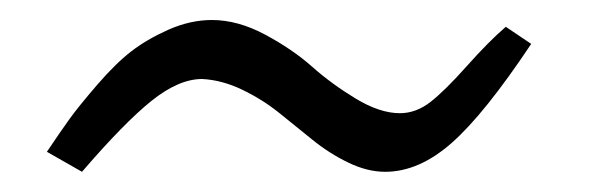

<svg xmlns="http://www.w3.org/2000/svg" viewBox="-20 -456 601 192"><path d="M26.9 -304.2Q41 -325.2 49.8 -337.4Q58.6 -349.6 77.1 -371.1Q95.7 -392.6 111.1 -404.5Q126.5 -416.5 148.4 -426.3Q170.4 -436 191.9 -436Q217.8 -436 245.1 -421.4Q272.5 -406.7 292 -389.4Q311.5 -372.1 335.7 -357.4Q359.9 -342.8 379.9 -342.8Q396 -342.8 410.4 -354Q424.8 -365.2 446.8 -389.9Q468.8 -414.6 485.8 -429.2L511.2 -412.1Q464.4 -341.8 431.6 -313Q398.9 -284.2 365.2 -284.2Q347.2 -284.2 328.1 -293.5Q309.1 -302.7 292.5 -316.2Q275.9 -329.6 259.3 -343Q242.7 -356.4 222.4 -366.2Q202.1 -376 182.1 -377Q158.7 -377 131.3 -355Q104 -333 62 -284.2Z"/></svg>

Font: Junge
Style: Regular
Weight: 400
Designer: Alexei Vanyashin
Foundry: Cyreal (www.cyreal.org)
Version: Version 1.002